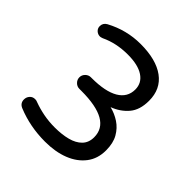

<svg xmlns="http://www.w3.org/2000/svg" viewBox="-187 -863 987 987"><g transform="rotate(45 306.5 -369.5)"><path d="M287 -18Q178 -18 83 -57Q57 -68 57 -95Q57 -112 68 -124.5Q79 -137 97 -137Q102 -137 106.5 -136Q111 -135 115 -133Q150 -120 189 -112.5Q228 -105 271 -105Q322 -105 362.5 -115.5Q403 -126 426.5 -150Q450 -174 450 -213Q450 -335 235 -335H220Q203 -335 190.5 -347.5Q178 -360 178 -377Q178 -394 190.5 -406.5Q203 -419 220 -419H226Q324 -419 375 -449Q426 -479 426 -536Q426 -583 386 -609.5Q346 -636 272 -636Q188 -636 121 -604Q117 -603 113 -601.5Q109 -600 104 -600Q89 -600 77.5 -610.5Q66 -621 66 -637Q66 -660 87 -672Q178 -721 280 -721Q393 -721 455 -675.5Q517 -630 517 -545Q517 -478 484 -439.5Q451 -401 400 -382Q437 -373 469 -352Q501 -331 521 -296Q541 -261 541 -208Q541 -148 508.5 -105.5Q476 -63 419 -40.5Q362 -18 287 -18Z"/></g></svg>

Font: Huninn
Style: Regular
Weight: 400
Designer: justfont
Foundry: justfont
Version: Version 1.003